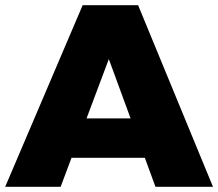

<svg xmlns="http://www.w3.org/2000/svg" viewBox="-28 -721 842 741"><path d="M531 -112H248L206 0H-8L291 -701H505L794 0H572ZM476 -264 392 -493 306 -264Z"/></svg>

Font: Montserrat Extra Bold
Style: Regular
Weight: 800
Designer: Julieta Ulanovsky
Foundry: Julieta Ulanovsky
Version: Version 3.001;PS 003.001;hotconv 1.0.70;makeotf.lib2.5.58329